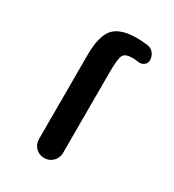

<svg xmlns="http://www.w3.org/2000/svg" viewBox="-179 -843 858 945"><g transform="rotate(30 250.0 -370.0)"><path d="M383.8 -735.4Q403.3 -732.4 416.5 -715.8Q429.7 -699.2 429.7 -676.8Q429.7 -659.2 415.5 -648.9Q401.4 -638.7 382.8 -641.6Q366.2 -644.5 349.6 -644.5Q308.6 -644.5 297.9 -624Q287.1 -603.5 287.1 -525.4V-68.4Q287.1 -40 267.1 -20Q247.1 0 217.8 0Q189.5 0 169.9 -20Q150.4 -40 150.4 -68.4V-544.9Q150.4 -654.3 188.5 -697.3Q226.6 -740.2 320.3 -740.2Q348.6 -740.2 383.8 -735.4Z"/></g></svg>

Font: Rounded-X Mgen+ 1mn bold
Style: Bold
Weight: 700
Designer: [Source Han Sans]
Ryoko NISHIZUKA  (kana & ideographs); Paul D. Hunt (Latin, Greek & Cyrillic); Wenlong ZHANG  (bopomofo
Version: Version 1.059.20150602